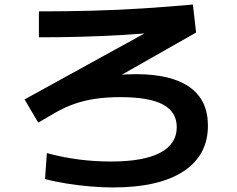

<svg xmlns="http://www.w3.org/2000/svg" viewBox="-20 -777 1040 844"><path d="M477 47Q428 47 376.5 42.5Q325 38 274 30Q223 22 178 10L186 -104Q256 -85 326 -76Q396 -67 467 -67Q611 -67 684 -105.5Q757 -144 757 -218Q757 -285 696.5 -317.5Q636 -350 509 -350Q450 -350 401.5 -343Q353 -336 310.5 -321.5Q268 -307 227 -284L148 -238L88 -340L666 -658L685 -636Q599 -628 513 -623Q427 -618 338 -615.5Q249 -613 151 -613V-727Q275 -727 387 -730Q499 -733 607 -740Q715 -747 828 -757L842 -634L307 -330L257 -399Q283 -411 320.5 -420Q358 -429 402 -436Q446 -443 491.5 -447Q537 -451 578 -451Q733 -451 813.5 -394Q894 -337 894 -225Q894 -94 786 -23.5Q678 47 477 47Z"/></svg>

Font: M PLUS 2 Thin
Style: Bold
Weight: 700
Version: Version 1.001